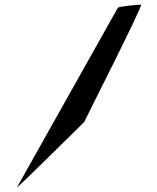

<svg xmlns="http://www.w3.org/2000/svg" viewBox="-20 -759 676 825"><path d="M53 46C50 54 342 -235 342 -235C344 -242 597 -739 586 -739C576 -739 490 -732 486 -725Z"/></svg>

Font: Ampere
Style: SCUltExt
Weight: 400
Version: Version 1